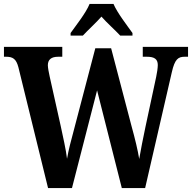

<svg xmlns="http://www.w3.org/2000/svg" viewBox="-20 -951 971 971"><path d="M337 -784V-771H399C423 -797 467 -837 493 -867C519 -837 564 -797 588 -771H650V-784C623 -822 573 -886 554 -931H433C415 -886 364 -822 337 -784ZM73 -611 223 0H344L471 -494L596 0H714L849 -586C864 -652 881 -664 914 -664H931V-714H702V-664H723C761 -664 778 -652 778 -622C778 -609 774 -580 770 -563L716 -311C703 -250 692 -193 684 -147C677 -191 663 -249 645 -314L542 -707H462L354 -295C339 -240 327 -194 319 -148C314 -193 298 -262 287 -314L231 -565C227 -583 222 -609 222 -621C222 -650 240 -664 274 -664H295V-714H0V-664H11C45 -664 62 -653 73 -611Z"/></svg>

Font: Noto Serif Tamil Condensed
Style: Bold Italic
Weight: 700
Width: 3
Italic angle: -12°
Designer: Indian Type Foundry, Tom Grace, and the Monotype Design Team
Foundry: Monotype Imaging Inc.
Version: Version 2.003